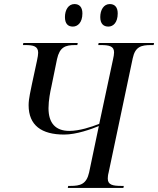

<svg xmlns="http://www.w3.org/2000/svg" viewBox="-20 -926 779 946"><path d="M514 -795C538 -795 560 -815 560 -860C560 -892 544 -906 521 -906C491 -906 474 -877 474 -842C474 -809 490 -795 514 -795ZM339 -795C363 -795 386 -815 386 -860C386 -892 370 -906 347 -906C317 -906 300 -877 300 -842C300 -809 315 -795 339 -795ZM314 0H588L590 -10H578C536 -10 511 -15 511 -46C511 -52 512 -65 515 -75L634 -639C646 -696 676 -704 724 -704H737L739 -714H466L464 -704H477C519 -704 542 -698 542 -668C542 -660 540 -646 537 -634L469 -316C430 -300 370 -281 322 -281C253 -281 219 -320 219 -393C219 -432 228 -476 233 -498L261 -635C274 -694 302 -704 350 -704H361L363 -714H95L93 -704H104C145 -704 168 -698 168 -666C168 -658 166 -644 162 -626L137 -510C132 -483 121 -441 121 -408C121 -308 185 -263 296 -263C357 -263 431 -290 467 -305L419 -76C406 -18 375 -10 327 -10H316Z"/></svg>

Font: Noto Serif Display SemiCondensed
Style: Italic
Weight: 400
Width: 4
Italic angle: -12°
Designer: Monotype Design Team
Foundry: Monotype Imaging Inc.
Version: Version 2.009